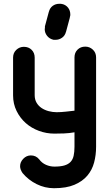

<svg xmlns="http://www.w3.org/2000/svg" viewBox="-20 -985 579 1013"><path d="M487 -211Q487 -167 476.5 -127.5Q466 -88 440.5 -58Q415 -28 372.5 -10Q330 8 265 8Q217 8 173.5 -13.5Q130 -35 99 -72Q86 -91 86 -108Q86 -130 103 -147.5Q120 -165 143 -165Q170 -165 187 -144Q201 -125 222.5 -115.5Q244 -106 267 -106Q299 -106 319.5 -112Q340 -118 352 -130.5Q364 -143 368.5 -163Q373 -183 373 -211V-287Q345 -282 317.5 -281Q290 -280 267 -280Q225 -280 185.5 -294.5Q146 -309 116 -335.5Q86 -362 67.5 -399.5Q49 -437 49 -482V-681Q49 -706 66 -722Q83 -738 106 -738Q131 -738 147 -722Q163 -706 163 -681V-483Q163 -460 173 -443Q183 -426 199.5 -415Q216 -404 237 -398.5Q258 -393 279 -393Q302 -393 328 -396L373 -401V-682Q373 -707 389 -723Q405 -739 430 -739Q453 -739 470 -723Q487 -707 487 -682ZM238 -924V-923Q243 -943 258 -954Q273 -965 293 -965H299H302Q304 -965 309 -963L308 -964Q328 -959 339.5 -944Q351 -929 351 -908Q351 -905 350.5 -901.5Q350 -898 348 -893L349 -894L328 -816V-817Q323 -797 307.5 -786Q292 -775 274 -775H267H263Q261 -775 259 -776Q240 -781 228 -796.5Q216 -812 216 -831Q216 -833 216.5 -834.5Q217 -836 217 -838V-846Z"/></svg>

Font: VDS
Style: Bold
Weight: 700
Designer: artmaker
Foundry: artmaker
Version: Version 1.000 2009 initial release